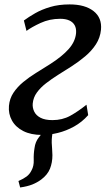

<svg xmlns="http://www.w3.org/2000/svg" viewBox="-20 -586 490 848"><path d="M69 242 61.5 213.5Q83.5 204 97.5 193.5Q111.5 183 119.5 166Q130 147 129 120.8Q128 94.5 132.5 67.5Q136 40.5 151.2 21.2Q166.5 2 177 -12L238 -48.5Q219.5 -27.5 213.8 -5.5Q208 16.5 208.5 45Q209 57.5 210.2 71.8Q211.5 86 211.5 99.5Q211.5 132 200.8 159Q190 186 162 207Q144.5 220 122.8 228.8Q101 237.5 69 242ZM166 10Q116.5 10 82.8 -7.2Q49 -24.5 32.8 -53.8Q16.5 -83 19.5 -118.5Q22.5 -151 39.5 -176.5Q56.5 -202 82.5 -223.5Q108.5 -245 139.2 -264Q170 -283 200 -302Q253.5 -336 283 -369Q312.5 -402 316 -440Q317.5 -460.5 309.8 -474.5Q302 -488.5 285.8 -495.8Q269.5 -503 246 -503Q199 -503 159 -484.5Q119 -466 97 -449.5L85.5 -495.5Q106.5 -511 135.2 -527.5Q164 -544 201.8 -555.2Q239.5 -566.5 287.5 -566.5Q355.5 -566.5 393.2 -537Q431 -507.5 426 -454.5Q422.5 -419.5 403.8 -390.5Q385 -361.5 356.5 -337.5Q328 -313.5 296.5 -293.2Q265 -273 236 -255Q207.5 -237 183 -218Q158.5 -199 142.8 -177.2Q127 -155.5 124.5 -128.5Q123 -110 131.2 -93Q139.5 -76 159.2 -65.8Q179 -55.5 211.5 -55.5Q255.5 -55.5 290 -74.5Q324.5 -93.5 362 -123.5L369.5 -77.5Q342 -46.5 307.2 -27.2Q272.5 -8 235.8 1Q199 10 166 10Z"/></svg>

Font: Merriweather 20pt
Style: Italic
Weight: 400
Italic angle: -7.8°
Version: Version 2.101